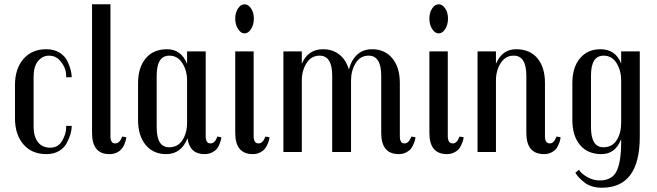

<svg xmlns="http://www.w3.org/2000/svg" viewBox="-20 -710 3069 897"><path d="M315 -122Q315 -85 292 -42Q280 -19 255.5 -4.5Q231 10 197 10Q128 10 89 -36Q50 -82 50 -157V-313Q50 -389 89.5 -434.5Q129 -480 196 -480Q233 -480 259 -463.5Q285 -447 296 -422Q315 -380 315 -349H289V-357Q289 -396 258 -429Q239 -450 209 -450Q179 -450 158 -425Q137 -400 137 -352V-118Q137 -73 157 -46.5Q177 -20 214.5 -20Q252 -20 270.5 -52.5Q289 -85 289 -113V-122Z M491 10Q410 10 410 -89V-690H496V-74Q496 -40 518 -40Q529 -40 537 -48Q545 -56 551 -72L570 -69Q570 -61 564.5 -44.5Q559 -28 551 -18Q530 10 491 10Z M995 -72 1014 -69Q1014 -61 1008.5 -44.5Q1003 -28 995.5 -17.5Q988 -7 972 1.5Q956 10 936 10Q866 10 856 -64Q827 10 756 10Q696 10 660.5 -33Q625 -76 625 -149V-322Q625 -394 660.5 -437Q696 -480 761 -480Q826 -480 854 -412V-470H941V-74Q941 -40 963 -40Q985 -40 995 -72ZM854 -137V-334Q854 -380 832 -415Q810 -450 771 -450Q712 -450 712 -356V-115Q712 -22 770 -22Q811 -22 832.5 -55.5Q854 -89 854 -137Z M1153 -670.5Q1166 -651 1166 -623Q1166 -595 1153 -574.5Q1140 -554 1122.5 -554Q1105 -554 1092 -574.5Q1079 -595 1079 -623Q1079 -651 1092 -670.5Q1105 -690 1122.5 -690Q1140 -690 1153 -670.5ZM1188 -40Q1208 -40 1220 -72L1239 -69Q1239 -60 1233 -44Q1227 -28 1219.5 -17.5Q1212 -7 1196.5 1.5Q1181 10 1161 10Q1079 10 1079 -89V-470H1165V-74Q1165 -40 1188 -40Z M1848 -74Q1848 -40 1869 -40Q1890 -40 1902 -72L1921 -69Q1921 -60 1915 -44Q1909 -28 1901.5 -17.5Q1894 -7 1878.5 1.5Q1863 10 1843 10Q1761 10 1761 -89V-356Q1761 -450 1702 -450Q1663 -450 1641.5 -415Q1620 -380 1620 -334V0H1532V-356Q1532 -450 1473 -450Q1434 -450 1412 -415Q1390 -380 1390 -334V0H1304V-470H1390V-412Q1419 -480 1489 -480Q1534 -480 1565.5 -455Q1597 -430 1610 -385Q1621 -429 1648.5 -454.5Q1676 -480 1718 -480Q1778 -480 1813 -437.5Q1848 -395 1848 -322Z M2060 -670.5Q2073 -651 2073 -623Q2073 -595 2060 -574.5Q2047 -554 2029.5 -554Q2012 -554 1999 -574.5Q1986 -595 1986 -623Q1986 -651 1999 -670.5Q2012 -690 2029.5 -690Q2047 -690 2060 -670.5ZM2095 -40Q2115 -40 2127 -72L2146 -69Q2146 -60 2140 -44Q2134 -28 2126.5 -17.5Q2119 -7 2103.5 1.5Q2088 10 2068 10Q1986 10 1986 -89V-470H2072V-74Q2072 -40 2095 -40Z M2549 -40Q2568 -40 2580 -72L2599 -69Q2599 -61 2593.5 -44.5Q2588 -28 2580.5 -17.5Q2573 -7 2557.5 1.5Q2542 10 2522 10Q2439 10 2439 -89V-356Q2439 -450 2380 -450Q2341 -450 2319 -415Q2297 -380 2297 -334V0H2211V-470H2297V-412Q2326 -480 2391 -480Q2456 -480 2491 -437.5Q2526 -395 2526 -322V-74Q2526 -40 2549 -40Z M2969 -470V-71Q2969 167 2792 167Q2741 167 2710 142Q2682 121 2668 97L2685 83Q2694 100 2722.5 116.5Q2751 133 2781.5 133Q2812 133 2833 120.5Q2854 108 2864 82Q2882 39 2882 -44V-60Q2855 10 2790 10Q2725 10 2689.5 -33Q2654 -76 2654 -149V-322Q2654 -395 2689.5 -437.5Q2725 -480 2785 -480Q2856 -480 2882 -413V-470ZM2882 -137V-334Q2882 -380 2860.5 -415Q2839 -450 2800 -450Q2741 -450 2741 -357V-116Q2741 -22 2799 -22Q2840 -22 2861 -55Q2882 -88 2882 -137Z"/></svg>

Font: Trochut
Style: Regular
Weight: 400
Designer: Andreu Balius
Foundry: Andreu Balius
Version: Version 1.001